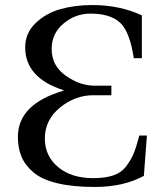

<svg xmlns="http://www.w3.org/2000/svg" viewBox="-20 -727 638 762"><path d="M51 -184Q51 -314 232 -367V-369Q80 -418 80 -539Q80 -595 120.5 -634.5Q161 -674 219 -690.5Q277 -707 346 -707Q455 -707 543 -666V-496H511Q495 -602 456 -637.5Q417 -673 339 -673Q279 -673 232 -633.5Q185 -594 185 -533Q185 -466 241 -426.5Q297 -387 355 -387H422V-349H350Q278 -349 218 -300Q158 -251 158 -177Q158 -108 210.5 -64Q263 -20 350 -20Q398 -20 430 -31Q462 -42 481.5 -68Q501 -94 511 -119Q521 -144 533 -189H563L551 -29Q470 15 356 15Q268 15 206.5 0Q145 -15 112 -43.5Q79 -72 65 -106Q51 -140 51 -184Z"/></svg>

Font: Linguistics Pro
Style: Regular
Weight: 400
Designer: Stefan Peev, Context Ltd
Foundry: Stefan Peev, Context Ltd
Version: Version 001.000